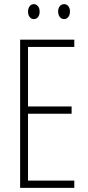

<svg xmlns="http://www.w3.org/2000/svg" viewBox="-20 -905 425 925"><path d="M338 0H77V-714H338V-679H115V-392H325V-357H115V-35H338ZM115 -849Q115 -864 122.5 -874.5Q130 -885 143 -885Q155 -885 163 -875Q171 -865 171 -849Q171 -832 163 -822.5Q155 -813 143 -813Q130 -813 122.5 -823.5Q115 -834 115 -849ZM260 -850Q260 -865 268 -875Q276 -885 289 -885Q301 -885 309 -875.5Q317 -866 317 -850Q317 -833 309 -823Q301 -813 289 -813Q276 -813 268 -823.5Q260 -834 260 -850Z"/></svg>

Font: Noto Sans Lao ExtraCondensed ExtraLight
Style: Regular
Weight: 200
Width: 2
Designer: Monotype Design Team
Foundry: Monotype Imaging Inc.
Version: Version 2.003; ttfautohint (v1.8.4.7-5d5b)